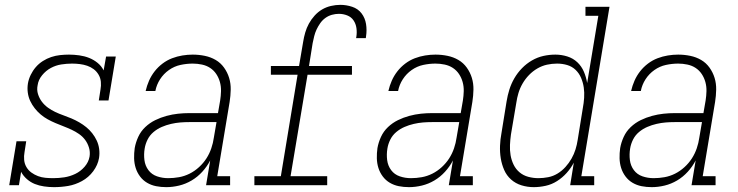

<svg xmlns="http://www.w3.org/2000/svg" viewBox="-20 -763 3040 791"><path d="M202 8Q202 8 202 8Q202 8 202 8Q182 8 161.5 5Q141 2 123.5 -5Q106 -12 91 -25Q76 -38 67 -55L58 0H18L48 -181H88L81 -136Q78 -120 79.5 -104Q81 -88 89 -74.5Q97 -61 109.5 -52Q122 -43 136.5 -37.5Q151 -32 167 -30.5Q183 -29 199 -29Q222 -29 245 -32.5Q268 -36 290 -46.5Q312 -57 328.5 -76Q345 -95 349 -118Q352 -137 346.5 -155Q341 -173 330.5 -187Q320 -201 305.5 -211Q291 -221 275 -228.5Q259 -236 242 -242.5Q225 -249 208.5 -256Q192 -263 176.5 -271.5Q161 -280 147.5 -291.5Q134 -303 123 -317Q112 -331 104.5 -347Q97 -363 94.5 -381.5Q92 -400 95 -419Q98 -437 106.5 -454.5Q115 -472 127.5 -486.5Q140 -501 156.5 -511.5Q173 -522 191 -528Q209 -534 227.5 -536Q246 -538 264 -538Q285 -538 306.5 -535Q328 -532 347 -524.5Q366 -517 382 -504Q398 -491 407 -473L417 -530H457L427 -349H387L394 -394Q397 -410 395.5 -426Q394 -442 386 -455.5Q378 -469 366 -478Q354 -487 339.5 -492Q325 -497 309 -499Q293 -501 277 -501Q255 -501 232.5 -497.5Q210 -494 189.5 -483Q169 -472 153.5 -453Q138 -434 135 -412Q131 -393 136.5 -375.5Q142 -358 152.5 -344Q163 -330 177.5 -319.5Q192 -309 208 -301.5Q224 -294 241 -288Q258 -282 274.5 -275Q291 -268 306.5 -259Q322 -250 335.5 -239Q349 -228 360 -214Q371 -200 378.5 -184Q386 -168 388.5 -149.5Q391 -131 388 -112Q383 -83 364 -57.5Q345 -32 317.5 -17Q290 -2 261 3Q232 8 202 8Z M665 8Q643 8 623 4Q603 0 586 -10Q569 -20 557 -36Q545 -52 539 -71Q533 -90 532.5 -111Q532 -132 535 -153Q539 -176 549.5 -199Q560 -222 578.5 -239.5Q597 -257 619.5 -268Q642 -279 666 -285.5Q690 -292 713.5 -294.5Q737 -297 760 -297H878L887 -349Q890 -368 890.5 -387.5Q891 -407 886 -425Q881 -443 871 -458Q861 -473 846 -483Q831 -493 812 -497Q793 -501 774 -501Q749 -501 723.5 -495.5Q698 -490 676 -474.5Q654 -459 639.5 -436.5Q625 -414 620 -388H580Q585 -410 594 -430.5Q603 -451 617 -469Q631 -487 649.5 -501Q668 -515 689 -523Q710 -531 731.5 -534.5Q753 -538 774 -538Q799 -538 823.5 -533Q848 -528 868.5 -516Q889 -504 903 -484.5Q917 -465 924 -442Q931 -419 930.5 -393.5Q930 -368 926 -343L875 -37H928V0H829L846 -102Q833 -77 813.5 -55.5Q794 -34 769.5 -19.5Q745 -5 718 1.5Q691 8 665 8ZM673 -29Q695 -29 717.5 -33Q740 -37 761 -47.5Q782 -58 800 -74.5Q818 -91 830.5 -110.5Q843 -130 850.5 -152Q858 -174 861 -196L872 -260H760Q741 -260 722.5 -258.5Q704 -257 684.5 -252.5Q665 -248 646.5 -240Q628 -232 612.5 -219Q597 -206 588 -188Q579 -170 576 -151Q572 -127 575 -103.5Q578 -80 591.5 -62Q605 -44 627 -36.5Q649 -29 673 -29Z M1028 0V-37H1137L1206 -455H1096V-491H1212L1229 -591Q1232 -610 1237.5 -629Q1243 -648 1252.5 -665.5Q1262 -683 1276 -698.5Q1290 -714 1307 -724Q1324 -734 1343.5 -738.5Q1363 -743 1382 -743Q1407 -743 1431 -735Q1455 -727 1469.5 -708Q1484 -689 1488 -664Q1492 -639 1488 -613Q1488 -611 1487.5 -609Q1487 -607 1487 -606H1447Q1447 -607 1447.5 -608.5Q1448 -610 1448 -611Q1451 -629 1448.5 -647Q1446 -665 1436.5 -679Q1427 -693 1410.5 -699.5Q1394 -706 1376 -706Q1362 -706 1347.5 -702Q1333 -698 1320.5 -689Q1308 -680 1299 -667Q1290 -654 1284 -641Q1278 -628 1274.5 -614Q1271 -600 1268 -585L1253 -491H1430V-455H1247L1177 -37H1328V0Z M1665 8Q1643 8 1623 4Q1603 0 1586 -10Q1569 -20 1557 -36Q1545 -52 1539 -71Q1533 -90 1532.5 -111Q1532 -132 1535 -153Q1539 -176 1549.5 -199Q1560 -222 1578.5 -239.5Q1597 -257 1619.5 -268Q1642 -279 1666 -285.5Q1690 -292 1713.5 -294.5Q1737 -297 1760 -297H1878L1887 -349Q1890 -368 1890.5 -387.5Q1891 -407 1886 -425Q1881 -443 1871 -458Q1861 -473 1846 -483Q1831 -493 1812 -497Q1793 -501 1774 -501Q1749 -501 1723.5 -495.5Q1698 -490 1676 -474.5Q1654 -459 1639.5 -436.5Q1625 -414 1620 -388H1580Q1585 -410 1594 -430.5Q1603 -451 1617 -469Q1631 -487 1649.5 -501Q1668 -515 1689 -523Q1710 -531 1731.5 -534.5Q1753 -538 1774 -538Q1799 -538 1823.5 -533Q1848 -528 1868.5 -516Q1889 -504 1903 -484.5Q1917 -465 1924 -442Q1931 -419 1930.5 -393.5Q1930 -368 1926 -343L1875 -37H1928V0H1829L1846 -102Q1833 -77 1813.5 -55.5Q1794 -34 1769.5 -19.5Q1745 -5 1718 1.5Q1691 8 1665 8ZM1673 -29Q1695 -29 1717.5 -33Q1740 -37 1761 -47.5Q1782 -58 1800 -74.5Q1818 -91 1830.5 -110.5Q1843 -130 1850.5 -152Q1858 -174 1861 -196L1872 -260H1760Q1741 -260 1722.5 -258.5Q1704 -257 1684.5 -252.5Q1665 -248 1646.5 -240Q1628 -232 1612.5 -219Q1597 -206 1588 -188Q1579 -170 1576 -151Q1572 -127 1575 -103.5Q1578 -80 1591.5 -62Q1605 -44 1627 -36.5Q1649 -29 1673 -29Z M2179 8Q2153 8 2128.5 0.5Q2104 -7 2085.5 -23.5Q2067 -40 2057 -63Q2047 -86 2043 -111Q2039 -136 2040 -162.5Q2041 -189 2046 -215L2067 -345Q2071 -370 2078.5 -394Q2086 -418 2099 -440.5Q2112 -463 2130.5 -482Q2149 -501 2171.5 -514Q2194 -527 2218.5 -532.5Q2243 -538 2268 -538Q2293 -538 2317 -530.5Q2341 -523 2358.5 -506.5Q2376 -490 2385.5 -467.5Q2395 -445 2399 -421L2445 -698H2392V-735H2491L2375 -37H2428V0H2329L2344 -93Q2332 -70 2314.5 -50.5Q2297 -31 2275 -17Q2253 -3 2228 2.5Q2203 8 2179 8ZM2198 -29Q2218 -29 2238.5 -33Q2259 -37 2277 -48Q2295 -59 2309.5 -75Q2324 -91 2334.5 -109.5Q2345 -128 2351 -147.5Q2357 -167 2360 -187L2381 -317Q2385 -338 2386.5 -360Q2388 -382 2385 -402.5Q2382 -423 2374 -442Q2366 -461 2351.5 -475Q2337 -489 2317 -495Q2297 -501 2275 -501Q2254 -501 2233.5 -496.5Q2213 -492 2194 -481Q2175 -470 2159.5 -454Q2144 -438 2133 -419Q2122 -400 2116 -380Q2110 -360 2107 -339L2085 -209Q2082 -188 2081 -166Q2080 -144 2083.5 -123.5Q2087 -103 2096 -84.5Q2105 -66 2120.5 -53Q2136 -40 2156.5 -34.5Q2177 -29 2198 -29Z M2665 8Q2643 8 2623 4Q2603 0 2586 -10Q2569 -20 2557 -36Q2545 -52 2539 -71Q2533 -90 2532.5 -111Q2532 -132 2535 -153Q2539 -176 2549.5 -199Q2560 -222 2578.5 -239.5Q2597 -257 2619.5 -268Q2642 -279 2666 -285.5Q2690 -292 2713.5 -294.5Q2737 -297 2760 -297H2878L2887 -349Q2890 -368 2890.5 -387.5Q2891 -407 2886 -425Q2881 -443 2871 -458Q2861 -473 2846 -483Q2831 -493 2812 -497Q2793 -501 2774 -501Q2749 -501 2723.5 -495.5Q2698 -490 2676 -474.5Q2654 -459 2639.5 -436.5Q2625 -414 2620 -388H2580Q2585 -410 2594 -430.5Q2603 -451 2617 -469Q2631 -487 2649.5 -501Q2668 -515 2689 -523Q2710 -531 2731.5 -534.5Q2753 -538 2774 -538Q2799 -538 2823.5 -533Q2848 -528 2868.5 -516Q2889 -504 2903 -484.5Q2917 -465 2924 -442Q2931 -419 2930.5 -393.5Q2930 -368 2926 -343L2875 -37H2928V0H2829L2846 -102Q2833 -77 2813.5 -55.5Q2794 -34 2769.5 -19.5Q2745 -5 2718 1.5Q2691 8 2665 8ZM2673 -29Q2695 -29 2717.5 -33Q2740 -37 2761 -47.5Q2782 -58 2800 -74.5Q2818 -91 2830.5 -110.5Q2843 -130 2850.5 -152Q2858 -174 2861 -196L2872 -260H2760Q2741 -260 2722.5 -258.5Q2704 -257 2684.5 -252.5Q2665 -248 2646.5 -240Q2628 -232 2612.5 -219Q2597 -206 2588 -188Q2579 -170 2576 -151Q2572 -127 2575 -103.5Q2578 -80 2591.5 -62Q2605 -44 2627 -36.5Q2649 -29 2673 -29Z"/></svg>

Font: Iosevka Curly Slab XLtObl
Style: Regular
Weight: 200
Italic angle: -9°
Monospace: yes
Designer: Belleve Invis
Foundry: Belleve Invis
Version: Version 11.1.0; ttfautohint (v1.8.3)